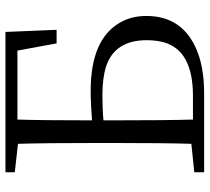

<svg xmlns="http://www.w3.org/2000/svg" viewBox="-52 -716 769 704"><g transform="rotate(-90 332.0 -364.5)"><path d="M245.1 -41H332Q498 -41 528.3 -147.5Q536.1 -175.8 536.1 -210.9Q536.1 -327.1 440.4 -359.4Q397.5 -373 335 -373Q281.2 -373 242.2 -369.1V-337.9Q242.2 -139.6 245.1 -41ZM498 -684.6H245.1Q242.2 -594.7 242.2 -411.1Q304.7 -416 350.6 -416Q539.1 -416 600.6 -308.6Q625 -266.6 625 -211.9Q625 -86.9 513.7 -33.2Q445.3 0 341.8 0H51.8V-36.1L156.2 -46.9Q159.2 -143.6 159.2 -337.9V-392.6Q159.2 -586.9 156.2 -682.6L51.8 -694.3V-728.5H566.4L574.2 -541H524.4Z"/></g></svg>

Font: GenYoMin JP Regular
Style: Regular
Weight: 400
Version: Version 1.001;PS 1;hotconv 16.6.51;makeotf.lib2.5.65220 DEVE